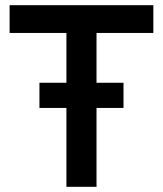

<svg xmlns="http://www.w3.org/2000/svg" viewBox="-20 -720 628 740"><path d="M571 -593V-700H17V-593H236V-401H132V-304H236V0H352V-304H456V-401H352V-593Z"/></svg>

Font: Space Text SemiBold
Style: Regular
Weight: 600
Designer: Florian Karsten (Space Text), Colophon Foundry (Space Mono)
Foundry: Florian Karsten
Version: Version 1.003;PS 001.003;hotconv 1.0.88;makeotf.lib2.5.64775